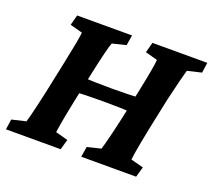

<svg xmlns="http://www.w3.org/2000/svg" viewBox="-107 -706 930 838"><g transform="rotate(20 358.5 -286.5)"><path d="M219.7 -255.9 235.4 -329.1Q259.8 -327.1 290 -326.2Q320.3 -325.2 367.2 -325.2Q413.1 -325.2 443.8 -326.2Q474.6 -327.1 498 -329.1L483.4 -255.9Q462.9 -257.8 432.6 -258.8Q402.3 -259.8 352.5 -259.8Q303.7 -259.8 272.5 -258.8Q241.2 -257.8 219.7 -255.9ZM-4.9 0 2 -47.9 67.4 -63.5Q70.3 -73.2 75.7 -93.3Q81.1 -113.3 87.9 -143.6Q94.7 -173.8 103.5 -212.9L134.8 -361.3Q147.5 -421.9 154.3 -458.5Q161.1 -495.1 162.1 -509.8L104.5 -525.4L117.2 -573.2H372.1L364.3 -525.4L300.8 -509.8Q295.9 -499 286.1 -459.5Q276.4 -419.9 263.7 -361.3L232.4 -212.9Q224.6 -174.8 218.8 -145Q212.9 -115.2 210 -95.2Q207 -75.2 205.1 -63.5L262.7 -47.9L249 0ZM344.7 0 352.5 -47.9 416 -63.5Q418.9 -73.2 424.3 -93.3Q429.7 -113.3 437 -143.6Q444.3 -173.8 453.1 -212.9L484.4 -361.3Q497.1 -421.9 503.4 -458.5Q509.8 -495.1 510.7 -509.8L454.1 -525.4L466.8 -573.2H721.7L714.8 -525.4L649.4 -509.8Q645.5 -497.1 635.7 -458.5Q626 -419.9 612.3 -361.3L581.1 -212.9Q573.2 -174.8 567.9 -145Q562.5 -115.2 559.1 -95.2Q555.7 -75.2 554.7 -63.5L613.3 -47.9L599.6 0Z"/></g></svg>

Font: Crimson Pro
Style: Bold Italic
Weight: 700
Italic angle: -12°
Designer: Jacques Le Bailly
Foundry: Baron von Fonthausen
Version: Version 1.003